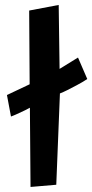

<svg xmlns="http://www.w3.org/2000/svg" viewBox="-20 -739 369 768"><path d="M99.6 -308.1Q90.8 -303.2 80.1 -297.9Q34.2 -275.9 23.9 -272.9L7.8 -358.9L98.6 -401.9L96.7 -696.8L214.8 -719.2L218.3 -463.4L292 -508.8L329.1 -422.9Q309.1 -409.7 286.6 -397.9L249 -378.4Q233.4 -370.6 219.7 -365.2L205.1 0L102.1 8.8Z"/></svg>

Font: Passero One
Style: Regular
Weight: 400
Designer: Viktoriya Grabowska
Foundry: Viktoriya Grabowska
Version: Version 1.003